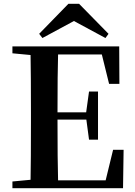

<svg xmlns="http://www.w3.org/2000/svg" viewBox="-20 -985 708 1005"><path d="M367 -875 202 -786 185 -808 338 -965H394L548 -808L532 -786ZM572 -201H627L624 0H45V-35L140 -44Q142 -143 142 -346V-395Q142 -596 140 -697L45 -706V-742H604L605 -546H551L513 -700H284Q281 -602 281 -397H431L446 -506H493V-254H446L432 -359H281Q281 -143 284 -41H533Z"/></svg>

Font: Swei Spring CJKtc
Style: Bold
Weight: 700
Version: Version 1.021